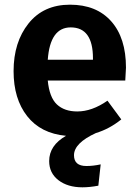

<svg xmlns="http://www.w3.org/2000/svg" viewBox="-20 -566 592 820"><path d="M518 -277Q518 -267 515 -222H184Q191 -150 223 -120Q255 -90 310 -90Q373 -90 439 -136L498 -56Q447 -15 390 2Q296 45 296 97Q296 143 349 143Q378 143 410 136L400 227Q363 234 332 234Q269 234 229.5 203.5Q190 173 190 122Q190 55 262 14Q154 4 96 -70Q38 -144 38 -262Q38 -386 102 -466Q166 -546 279 -546Q392 -546 455 -475Q518 -404 518 -277ZM377 -311V-317Q377 -449 282 -449Q194 -449 184 -311Z"/></svg>

Font: FiraGO SemiBold
Style: Regular
Weight: 600
Designer: bBox Type
Foundry: bBox Type GmbH
Version: Version 1.001;PS 001.001;hotconv 1.0.88;makeotf.lib2.5.64775